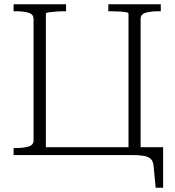

<svg xmlns="http://www.w3.org/2000/svg" viewBox="-20 -730 822 904"><path d="M168 0V-37H584V0ZM44 -710H291V-677H282Q263 -677 243.5 -675.5Q224 -674 210 -672Q196 -670 196 -666V0H44V-33H55Q91 -33 114.5 -40Q138 -47 138 -69V-641Q138 -663 114.5 -670Q91 -677 55 -677H44ZM490 -710H737V-677H726Q690 -677 666 -670Q642 -663 642 -641V-6H585V-666Q585 -671 571 -673Q557 -675 537.5 -676Q518 -677 499 -677H490ZM562 0V-37H748V154H713L703 50Q701 30 690.5 19Q680 8 658 4Q636 0 601 0Z"/></svg>

Font: Roboto Serif 36pt ExtraLight
Style: Regular
Weight: 250
Designer: Greg Gazdowicz
Foundry: Commercial Type
Version: Version 1.008